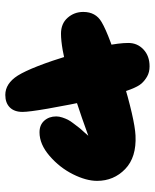

<svg xmlns="http://www.w3.org/2000/svg" viewBox="50 -632 584 724"><g transform="rotate(90 342.0 -270.0)"><path d="M479 -127Q524 -127 568 -165Q612 -203 637 -253Q662 -303 662 -344Q662 -407 617.5 -450Q573 -493 491 -489Q430 -486 271.5 -438.5Q113 -391 63 -361Q25 -339 25 -292Q25 -258 47 -233Q69 -208 107 -208Q209 -208 492 -311Q491 -309 478 -295Q465 -281 461 -275.5Q457 -270 446.5 -256.5Q436 -243 431.5 -234Q427 -225 423 -213Q419 -201 419 -190Q419 -163 435 -145Q451 -127 479 -127ZM338 2Q368 2 385 -15Q402 -32 402 -63Q402 -111 353 -347Q341 -394 334.5 -418Q328 -442 317 -470.5Q306 -499 295 -511.5Q284 -524 268 -533Q252 -542 230 -542Q191 -542 166.5 -519Q142 -496 142 -462Q142 -392 187 -245Q232 -98 265 -45Q295 2 338 2Z"/></g></svg>

Font: Cherry Bomb
Style: Regular
Weight: 400
Designer: satsuyako
Foundry: satsuyako
Version: Version 4.0